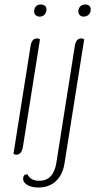

<svg xmlns="http://www.w3.org/2000/svg" viewBox="-20 -685 434 855"><path d="M132 -634Q132 -648 140 -656.5Q148 -665 161 -665Q173 -665 180 -659Q187 -653 187 -643Q187 -629 178.5 -620Q170 -611 157 -611Q146 -611 139 -617.5Q132 -624 132 -634ZM40 0 116 -479Q121 -514 145 -514Q151 -514 158 -510L82 -31Q76 4 52 4Q47 4 40 0ZM329 -634Q329 -648 337.5 -656.5Q346 -665 360 -665Q371 -665 377.5 -659Q384 -653 384 -643Q384 -629 375 -620Q366 -611 352 -611Q342 -611 335.5 -617.5Q329 -624 329 -634ZM83 112Q83 91 102 91Q116 120 155 120Q218 120 231 40L313 -479Q318 -514 342 -514Q348 -514 355 -510L267 44Q259 94 228.5 122Q198 150 151 150Q120 150 101.5 138.5Q83 127 83 112Z"/></svg>

Font: Thasadith
Style: Italic
Weight: 400
Italic angle: -9°
Designer: Cadson Demak Co.,Ltd.
Foundry: Cadson Demak Co.,Ltd.
Version: Version 1.000; ttfautohint (v1.6)